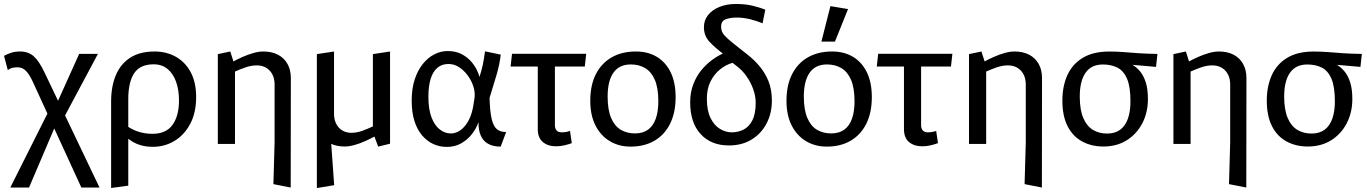

<svg xmlns="http://www.w3.org/2000/svg" viewBox="-20 -719 6830 959"><path d="M386.3 217.6 143.7 -310.9Q128.5 -344.3 110.9 -363.6Q93.3 -382.9 67.3 -382.9Q57.3 -382.9 44.1 -380.4Q31 -377.9 18.8 -369.2L0 -440.4Q15.6 -448.6 35.1 -455.2Q54.5 -461.8 80.6 -461.8Q121.5 -461.8 148.6 -437.8Q175.6 -413.8 202.1 -357.6L477 217.6ZM31.5 217.6 225.3 -168.5 265.2 -111.1 125.1 217.6ZM291.8 -117.7 251.7 -175.3 375.5 -450H469.2Z M535 219.9V-210.9Q535 -287.5 558.6 -343.6Q582.2 -399.6 630.3 -430.7Q678.4 -461.8 751.9 -461.8Q810.8 -461.8 857.8 -435.7Q904.8 -409.6 932.2 -358.9Q959.7 -308.1 959.7 -234.5Q959.7 -155.9 930 -100.2Q900.4 -44.4 851.3 -15.1Q802.2 14.3 744.4 14.3Q712.5 14.3 686.9 7.4Q661.3 0.5 640.2 -12.5Q619.2 -25.5 598.3 -43.7V-100.6Q632.3 -74.6 666.8 -62.7Q701.3 -50.7 741.2 -50.7Q810.3 -50.7 842.2 -96Q874 -141.3 874 -216.6Q874 -270.7 859.3 -311.2Q844.6 -351.6 816.6 -374.7Q788.5 -397.8 747.5 -397.8Q679.4 -397.8 650 -352.9Q620.7 -308 620.7 -224.5V208.4Z M1432 217.7 1345.6 200.7 1351.5 -7.2V-296.7Q1351.5 -340.1 1327.1 -366.2Q1302.7 -392.4 1261.9 -392.4Q1235.1 -392.4 1206.9 -382.7Q1178.7 -373 1153.7 -361.6V0H1068V-448.7L1130.1 -461.8L1146 -412.2Q1165.8 -423.2 1192 -434.8Q1218.2 -446.4 1245.2 -454.1Q1272.2 -461.8 1294.8 -461.8Q1337.3 -461.8 1368.1 -445.9Q1398.9 -429.9 1415.8 -400Q1432.7 -370.1 1432.7 -329Z M1633.7 -10 1649.2 205.9 1562.7 220.3V-220.5H1633.7ZM1868.9 13.3 1850.2 -36.8Q1829.9 -25.8 1803.7 -14Q1777.5 -2.1 1750.6 5.3Q1723.7 12.8 1701.1 12.8Q1659.6 12.8 1628.5 -3.2Q1597.3 -19.1 1580 -49Q1562.7 -78.9 1562.7 -120V-448.7L1648.4 -461.8V-152.3Q1648.4 -107.9 1672.3 -81.8Q1696.2 -55.7 1735.7 -55.7Q1762.6 -55.7 1790.1 -65.8Q1817.7 -75.8 1842.5 -87.7V-448.7L1928.2 -461.8V-1.3Z M2211.3 14.8Q2176 14.8 2144.5 0.5Q2112.9 -13.9 2088.4 -42.6Q2063.8 -71.3 2050 -114.7Q2036.3 -158.1 2036.3 -216Q2036.3 -276.6 2051.5 -322.7Q2066.8 -368.9 2092.6 -400.5Q2118.5 -432.1 2150.4 -448.1Q2182.3 -464.1 2215.6 -464.1Q2255.7 -464.1 2284.3 -449.4Q2312.8 -434.7 2331.8 -413.4Q2350.8 -392 2361.2 -370.4Q2371.6 -348.9 2374.9 -334.8Q2384.4 -363 2391 -393.2Q2397.6 -423.5 2402.5 -462.6L2481.1 -446.2Q2475.6 -397.7 2460.8 -347.2Q2446 -296.8 2425.2 -229.8Q2427 -162.8 2435.7 -125.4Q2444.3 -88.1 2462.2 -73.5Q2480.1 -59 2508.2 -59.7L2480.8 13.3Q2464.7 13.8 2445.5 9.7Q2426.4 5.5 2408.8 -6.8Q2391.3 -19.1 2380.6 -43.8Q2369.9 -68.5 2369.8 -109Q2360 -78.8 2337.9 -50.2Q2315.9 -21.5 2284.1 -3.4Q2252.4 14.8 2211.3 14.8ZM2231.5 -52.5Q2272.3 -52.5 2304.4 -92.6Q2336.5 -132.8 2345.7 -202.1Q2347.2 -210.8 2348.7 -220.2Q2350.2 -229.6 2350.9 -238.1Q2352.6 -264 2342.8 -291.9Q2333 -319.8 2314.6 -344.2Q2296.2 -368.6 2272.1 -384Q2248 -399.4 2219.7 -399.4Q2186.9 -399.4 2164.3 -380.2Q2141.8 -361.1 2130.8 -324.4Q2119.7 -287.6 2119.7 -236Q2119.7 -173.4 2135.3 -132.7Q2151 -92 2176.8 -72.2Q2202.5 -52.5 2231.5 -52.5Z M2758.3 11.8Q2717 11.8 2691.5 -9.4Q2666.1 -30.7 2666.1 -73.9V-403.1L2751.7 -416.2V-93.2Q2751.7 -77.1 2760 -67.6Q2768.3 -58.1 2784.8 -58.1Q2808.8 -58.1 2827 -65.1L2836 -4.2Q2824.6 0.6 2802.1 6.2Q2779.6 11.8 2758.3 11.8ZM2530.3 -386.7 2537.4 -450.3H2908L2900.9 -386.7Z M3129.4 13.3Q3071.5 13.3 3026.1 -13.8Q2980.6 -40.8 2954.4 -92Q2928.3 -143.1 2928.3 -215.7Q2928.3 -293.7 2956.3 -348.6Q2984.4 -403.5 3035.4 -432.7Q3086.3 -461.8 3156.2 -461.8Q3216.3 -461.8 3260.8 -435.1Q3305.3 -408.4 3330 -357.5Q3354.6 -306.6 3354.6 -233.7Q3354.6 -156.7 3327.1 -101.2Q3299.5 -45.7 3249 -16.2Q3198.5 13.3 3129.4 13.3ZM3151.7 -52.6Q3190.7 -52.6 3216.7 -71.2Q3242.6 -89.9 3255.4 -126.1Q3268.2 -162.3 3268.2 -212.7Q3268.2 -279.6 3250.8 -320.1Q3233.4 -360.6 3202.3 -378.9Q3171.2 -397.1 3130.7 -397.1Q3072.8 -397.1 3043.9 -355.7Q3015 -314.4 3015 -236.7Q3015 -170.9 3032.4 -130Q3049.8 -89.2 3080.5 -70.9Q3111.2 -52.6 3151.7 -52.6Z M3621.1 7.5Q3531.7 7.5 3479.5 -49.4Q3427.3 -106.4 3427.3 -207.9Q3427.3 -257.5 3442.6 -297.5Q3457.9 -337.5 3482.4 -367.6Q3507 -397.7 3535.6 -418.8Q3564.2 -439.8 3590.5 -451.5Q3548.2 -483.5 3522.1 -512.2Q3495.9 -540.8 3495.9 -583.7Q3495.9 -617 3516.2 -643.2Q3536.6 -669.4 3573.1 -684.3Q3609.6 -699.2 3656.3 -699.2Q3705.3 -699.2 3743.5 -689.3Q3781.7 -679.5 3802.5 -670.7L3788.8 -602.4Q3766.1 -612.6 3730.5 -622Q3694.9 -631.3 3660.5 -631.3Q3627.4 -631.3 3604.6 -622.7Q3581.8 -614.1 3581.8 -585.8Q3581.8 -560.2 3598.6 -542Q3615.4 -523.7 3646.5 -499.2L3713.6 -446.2Q3746.3 -420.9 3773.8 -388.2Q3801.4 -355.5 3818.4 -313.5Q3835.4 -271.5 3835.4 -216.5Q3835.4 -153.2 3808.8 -102.3Q3782.2 -51.4 3733.9 -21.9Q3685.7 7.5 3621.1 7.5ZM3634.5 -58Q3666.8 -58 3694 -71.7Q3721.2 -85.4 3737.8 -117.9Q3754.5 -150.5 3754.5 -206.4Q3754.5 -240 3741.9 -274.4Q3729.4 -308.9 3708 -339Q3686.6 -369.1 3660.1 -388.7L3638.8 -405.2Q3605.5 -395.7 3576.4 -372.2Q3547.2 -348.7 3528.9 -312.1Q3510.6 -275.5 3510.6 -226.3Q3510.6 -165.6 3529.5 -128.4Q3548.4 -91.1 3577.1 -74.6Q3605.8 -58 3634.5 -58Z M4109.4 13.3Q4051.5 13.3 4006.1 -13.8Q3960.6 -40.8 3934.4 -92Q3908.3 -143.1 3908.3 -215.7Q3908.3 -293.7 3936.3 -348.6Q3964.4 -403.5 4015.4 -432.7Q4066.3 -461.8 4136.2 -461.8Q4196.3 -461.8 4240.8 -435.1Q4285.3 -408.4 4310 -357.5Q4334.6 -306.6 4334.6 -233.7Q4334.6 -156.7 4307.1 -101.2Q4279.5 -45.7 4229 -16.2Q4178.5 13.3 4109.4 13.3ZM4131.7 -52.6Q4170.7 -52.6 4196.7 -71.2Q4222.6 -89.9 4235.4 -126.1Q4248.2 -162.3 4248.2 -212.7Q4248.2 -279.6 4230.8 -320.1Q4213.4 -360.6 4182.3 -378.9Q4151.2 -397.1 4110.7 -397.1Q4052.8 -397.1 4023.9 -355.7Q3995 -314.4 3995 -236.7Q3995 -170.9 4012.4 -130Q4029.8 -89.2 4060.5 -70.9Q4091.2 -52.6 4131.7 -52.6ZM4082.7 -511.1 4127.7 -688.3 4215.8 -673.8 4150.4 -511.1Z M4587.3 11.8Q4546 11.8 4520.5 -9.4Q4495.1 -30.7 4495.1 -73.9V-403.1L4580.7 -416.2V-93.2Q4580.7 -77.1 4589 -67.6Q4597.3 -58.1 4613.8 -58.1Q4637.8 -58.1 4656 -65.1L4665 -4.2Q4653.6 0.6 4631.1 6.2Q4608.6 11.8 4587.3 11.8ZM4359.3 -386.7 4366.4 -450.3H4737L4729.9 -386.7Z M5184 217.7 5097.6 200.7 5103.5 -7.2V-296.7Q5103.5 -340.1 5079.1 -366.2Q5054.7 -392.4 5013.9 -392.4Q4987.1 -392.4 4958.9 -382.7Q4930.7 -373 4905.7 -361.6V0H4820V-448.7L4882.1 -461.8L4898 -412.2Q4917.8 -423.2 4944 -434.8Q4970.2 -446.4 4997.2 -454.1Q5024.2 -461.8 5046.8 -461.8Q5089.3 -461.8 5120.1 -445.9Q5150.9 -429.9 5167.8 -400Q5184.7 -370.1 5184.7 -329Z M5490.9 12.8Q5432 12.8 5385.5 -12.2Q5338.9 -37.2 5312.6 -88.3Q5286.3 -139.5 5286.3 -216.5Q5286.3 -287.8 5311.2 -343.3Q5336.2 -398.8 5388.2 -430.2Q5440.2 -461.6 5520.1 -461.6Q5559.7 -461.6 5593.1 -458.8Q5626.6 -456 5665.7 -453.3Q5704.7 -450.5 5761.2 -449.7L5754.1 -384.9L5636.7 -395.2Q5657.3 -382.9 5674.7 -362.1Q5692 -341.3 5702.8 -307.9Q5713.6 -274.5 5713.6 -223.8Q5713.6 -157.6 5685.9 -103.9Q5658.2 -50.1 5608.2 -18.6Q5558.2 12.8 5490.9 12.8ZM5509.9 -51.9Q5548.9 -51.9 5574.9 -70.9Q5600.8 -89.9 5613.6 -126.1Q5626.4 -162.3 5626.4 -212.7Q5626.4 -285.5 5609.4 -325.5Q5592.3 -365.5 5561.2 -381.2Q5530.2 -396.9 5488.9 -396.9Q5431.1 -396.9 5402.1 -355.5Q5373.2 -314.1 5373.2 -236.7Q5373.2 -170.9 5390.6 -130Q5408 -89.2 5438.7 -70.5Q5469.4 -51.9 5509.9 -51.9Z M6205 217.7 6118.6 200.7 6124.5 -7.2V-296.7Q6124.5 -340.1 6100.1 -366.2Q6075.7 -392.4 6034.9 -392.4Q6008.1 -392.4 5979.9 -382.7Q5951.7 -373 5926.7 -361.6V0H5841V-448.7L5903.1 -461.8L5919 -412.2Q5938.8 -423.2 5965 -434.8Q5991.2 -446.4 6018.2 -454.1Q6045.2 -461.8 6067.8 -461.8Q6110.3 -461.8 6141.1 -445.9Q6171.9 -429.9 6188.8 -400Q6205.7 -370.1 6205.7 -329Z M6511.9 12.8Q6453 12.8 6406.5 -12.2Q6359.9 -37.2 6333.6 -88.3Q6307.3 -139.5 6307.3 -216.5Q6307.3 -287.8 6332.2 -343.3Q6357.2 -398.8 6409.2 -430.2Q6461.2 -461.6 6541.1 -461.6Q6580.7 -461.6 6614.1 -458.8Q6647.6 -456 6686.7 -453.3Q6725.7 -450.5 6782.2 -449.7L6775.1 -384.9L6657.7 -395.2Q6678.3 -382.9 6695.7 -362.1Q6713 -341.3 6723.8 -307.9Q6734.6 -274.5 6734.6 -223.8Q6734.6 -157.6 6706.9 -103.9Q6679.2 -50.1 6629.2 -18.6Q6579.2 12.8 6511.9 12.8ZM6530.9 -51.9Q6569.9 -51.9 6595.9 -70.9Q6621.8 -89.9 6634.6 -126.1Q6647.4 -162.3 6647.4 -212.7Q6647.4 -285.5 6630.4 -325.5Q6613.3 -365.5 6582.2 -381.2Q6551.2 -396.9 6509.9 -396.9Q6452.1 -396.9 6423.1 -355.5Q6394.2 -314.1 6394.2 -236.7Q6394.2 -170.9 6411.6 -130Q6429 -89.2 6459.7 -70.5Q6490.4 -51.9 6530.9 -51.9Z"/></svg>

Font: Ancizar Sans Thin
Style: Regular
Weight: 100
Designer: Cesar Puertas, Viviana Monsalve, Julian Moncada, Julian Prieto, Jose Castro, Mariel Hernandez, Felipe Aragon, Sara Alarc
Version: Version 8.100